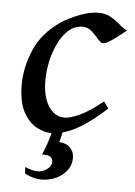

<svg xmlns="http://www.w3.org/2000/svg" viewBox="-47 -457 477 679"><g transform="rotate(5 191.0 -117.5)"><path d="M381.8 -367.2Q369.1 -356.9 353.3 -344.5Q337.4 -332 323 -323.2Q308.6 -314.5 300.3 -314.5Q292.5 -314.5 281.7 -327.4Q271 -340.3 256.8 -353.3Q242.7 -366.2 224.1 -366.2Q195.8 -366.2 174.3 -347.2Q152.8 -328.1 138.2 -297.6Q123.5 -267.1 116.2 -232.4Q108.9 -197.8 108.9 -166Q108.9 -107.9 130.9 -74.2Q152.8 -40.5 187.5 -40.5Q206.5 -40.5 240.2 -55.4Q273.9 -70.3 322.3 -109.9Q325.2 -105.5 331.1 -97.4Q336.9 -89.4 339.4 -85.9Q292.5 -43.5 257.1 -21Q221.7 1.5 194.3 9.8Q167 18.1 143.6 18.1Q121.1 18.1 93.8 3.7Q66.4 -10.7 46.6 -46.1Q26.9 -81.5 26.9 -144.5Q26.9 -205.1 53.7 -268.1Q80.6 -331.1 146.5 -375.5Q171.4 -391.6 208 -406Q244.6 -420.4 276.4 -420.4Q302.2 -420.4 321.5 -408.7Q340.8 -397 355.2 -384Q369.6 -371.1 381.8 -367.2ZM230 99.1Q230 130.9 205.6 154.3Q181.2 177.7 143.3 183.6Q105.5 189.5 65.9 168.5L64.9 145.5Q107.9 164.6 133.1 151.6Q158.2 138.7 158.2 118.7Q158.2 94.7 120.1 96.2Q133.8 64.5 142.8 33.2Q151.9 2 156.2 -22.9L192.4 -22.5Q189.5 -6.3 184.6 16.1Q179.7 38.6 176.8 47.4Q201.7 48.3 215.8 62.7Q230 77.1 230 99.1Z"/></g></svg>

Font: Dai Banna SIL
Style: Italic
Weight: 400
Italic angle: -11°
Designer: Victor Gaultney
Foundry: SIL International
Version: Version 4.000